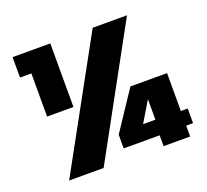

<svg xmlns="http://www.w3.org/2000/svg" viewBox="-121 -852 1075 999"><g transform="rotate(-20 416.5 -352.5)"><path d="M676 -705 290 0H99L486 -705ZM42 -591V-704H251V-352H105V-591ZM807 -60H769V0H622V-60H423V-136L566 -351H769V-141H807ZM629 -258 561 -144H629Z"/></g></svg>

Font: DVN-Poppins ExtBd
Style: Regular
Weight: 800
Designer: Ninad Kale (Devanagari), Jonny Pinhorn (Latin)
Foundry: Indian Type Foundry
Version: 4.004